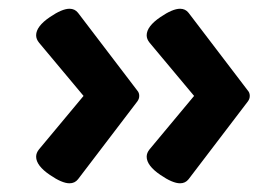

<svg xmlns="http://www.w3.org/2000/svg" viewBox="-20 -482 640 441"><path d="M299.8 -261.7Q299.8 -254.9 295.4 -249L159.2 -70.3Q151.9 -61 139.6 -61Q122.6 -61 94.7 -80.1Q63 -101.6 63 -122.1Q63 -130.9 69.8 -139.2L171.9 -261.7L69.8 -383.8Q63 -392.1 63 -400.9Q63 -421.4 94.7 -442.9Q122.6 -461.9 139.6 -461.9Q151.9 -461.9 159.2 -452.6L295.4 -273.9Q299.8 -269 299.8 -261.7ZM553.7 -261.7Q553.7 -254.9 549.3 -249L413.1 -70.3Q405.8 -61 393.6 -61Q376.5 -61 348.6 -80.1Q316.9 -101.6 316.9 -122.1Q316.9 -130.9 323.7 -139.2L425.8 -261.7L323.7 -383.8Q316.9 -392.1 316.9 -400.9Q316.9 -421.4 348.6 -442.9Q376.5 -461.9 393.6 -461.9Q405.8 -461.9 413.1 -452.6L549.3 -273.9Q553.7 -269 553.7 -261.7Z"/></svg>

Font: Courier Prime
Style: Bold
Weight: 700
Designer: Alan Dague-Greene, Quote-Unquote Apps
Foundry: Quote-Unquote Apps
Version: Version 3.018